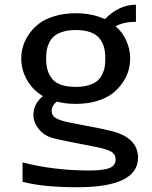

<svg xmlns="http://www.w3.org/2000/svg" viewBox="-20 -598 640 811"><path d="M299.8 -231Q331.1 -231 354.2 -238Q377.4 -245.1 390.6 -256.1Q403.8 -267.1 411.9 -283.7Q419.9 -300.3 422.4 -315.9Q424.8 -331.5 424.8 -351.1Q424.8 -377.4 419.4 -397.7Q414.1 -418 400.6 -435.3Q387.2 -452.6 361.8 -461.9Q336.4 -471.2 299.8 -471.2Q269 -471.2 246.1 -464.1Q223.1 -457 209.7 -446Q196.3 -435.1 188.2 -418.7Q180.2 -402.3 177.5 -386.5Q174.8 -370.6 174.8 -351.1Q174.8 -324.7 180.2 -304.7Q185.5 -284.7 198.5 -267.1Q211.4 -249.5 237.1 -240.2Q262.7 -231 299.8 -231ZM69.8 -351.1Q69.8 -376.5 77.1 -401.9Q84.5 -427.2 101.8 -452.9Q119.1 -478.5 144.5 -498Q169.9 -517.6 210.2 -529.8Q250.5 -542 299.8 -542Q369.6 -542 422.9 -517.1Q482.4 -578.1 554.2 -578.1V-505.9Q503.4 -505.9 468.3 -487.3Q497.6 -461.9 513.7 -426Q529.8 -390.1 529.8 -351.1Q529.8 -326.2 522.9 -301Q516.1 -275.9 498.8 -250Q481.4 -224.1 456.3 -204.1Q431.2 -184.1 390.6 -171.6Q350.1 -159.2 299.8 -159.2Q256.8 -159.2 219.7 -168.9Q198.2 -151.4 198.2 -129.9Q198.2 -117.2 204.8 -108.6Q211.4 -100.1 227.5 -93.5Q243.7 -86.9 261.2 -83Q278.8 -79.1 311 -73.2L403.8 -55.2Q459.5 -43.5 481.4 -35.2Q563 -3.4 563 67.9Q563 192.9 305.7 192.9Q162.1 192.9 75.2 169.9V87.9Q206.1 122.1 357.9 122.1Q379.9 122.1 395 120.8Q410.2 119.6 429.2 115.7Q448.2 111.8 458.3 101.8Q468.3 91.8 468.3 76.7Q468.3 52.7 448.7 42Q429.2 31.2 377 21L284.2 2.9Q215.3 -10.7 202.1 -15.1Q165 -25.9 143.1 -53.7Q121.1 -81.5 121.1 -111.8Q121.1 -160.2 161.6 -191.9Q119.1 -216.8 94.5 -259.5Q69.8 -302.2 69.8 -351.1Z"/></svg>

Font: Aurulent Sans Mono
Style: Regular
Weight: 400
Monospace: yes
Version: Version 2007.05.04